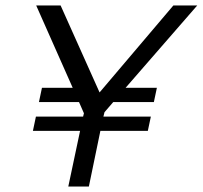

<svg xmlns="http://www.w3.org/2000/svg" viewBox="-20 -680 739 700"><path d="M283 -255 286 -267 268 -308H122L133 -360H245L112 -660H201L343 -343L612 -660H699L438 -360H552L541 -308H393L361 -271L357 -255H530L519 -203H346L304 0H229L272 -203H100L111 -255Z"/></svg>

Font: Quattrocento Sans
Style: Italic
Weight: 400
Designer: Pablo Impallari
Foundry: Pablo Impallari, Igino Marini, Brenda Gallo
Version: Version 2.000